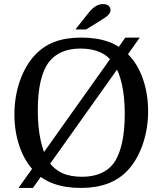

<svg xmlns="http://www.w3.org/2000/svg" viewBox="-20 -915 801 945"><path d="M71 10 597 -730H668L142 10ZM709 -368Q709 -281 682.5 -204.5Q656 -128 609 -77Q568 -33 510.5 -11.5Q453 10 378 10Q302 10 244 -11Q186 -32 147 -74Q101 -122 76 -194.5Q51 -267 51 -352Q51 -439 77.5 -515.5Q104 -592 151 -643Q193 -688 248.5 -709Q304 -730 380 -730Q456 -730 513.5 -709.5Q571 -689 612 -646Q659 -598 684 -525Q709 -452 709 -368ZM166 -372Q166 -289 180 -224.5Q194 -160 220 -119Q246 -82 285.5 -63.5Q325 -45 383 -45Q489 -45 539 -111Q566 -148 580 -209.5Q594 -271 594 -354Q594 -437 580 -500Q566 -563 539 -602Q513 -640 472.5 -658Q432 -676 377 -676Q324 -676 285.5 -659.5Q247 -643 221 -610Q166 -537 166 -372ZM351 -770 412 -847Q426 -865 438.5 -875.5Q451 -886 463 -890.5Q475 -895 487 -895Q504 -895 514 -887Q524 -879 524 -865Q524 -855 516.5 -845.5Q509 -836 493 -825.5Q477 -815 451 -799L404 -770Z"/></svg>

Font: Domine
Style: Regular
Weight: 400
Designer: Pablo Impallari, Rodrigo Fuenzalida, Brenda Gallo
Foundry: Pablo Impallari, Rodrigo Fuenzalida, Brenda Gallo
Version: Version 2.000